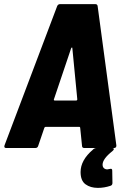

<svg xmlns="http://www.w3.org/2000/svg" viewBox="-20 -720 623 934"><path d="M379 -11 370 -99Q369 -103 366 -103H202Q199 -103 196 -99L166 -11Q163 0 152 0H10Q-2 0 2 -13L258 -690Q262 -700 273 -700H443Q454 -700 455 -690L546 -13V-11Q546 0 534 0H390Q379 0 379 -11ZM247 -231H350Q356 -231 356 -237L332 -485Q332 -489 330 -489Q328 -489 326 -485L242 -236Q241 -231 247 -231ZM517 184Q487 194 456 194Q420 194 396 176.5Q372 159 372 117Q372 59 432 8Q433 6 437 4Q441 0 449 0H525Q534 0 534 5Q534 9 527 15Q479 53 479 81Q479 92 485.5 98Q492 104 502 104Q505 104 513 102Q515 101 519 101Q526 101 526 110L527 170Q527 181 517 184Z"/></svg>

Font: Barlow Semi Condensed ExtraBold
Style: Italic
Weight: 800
Width: 4
Italic angle: -7°
Designer: Jeremy Tribby
Foundry: Tribby Type
Version: Version 1.408